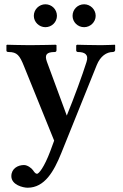

<svg xmlns="http://www.w3.org/2000/svg" viewBox="-20 -645 573 897"><path d="M432 -341C449 -383 478 -402 507 -402C513 -402 518 -406 518 -411V-434L516 -436C516 -436 477 -434 452 -434C408 -434 340 -436 340 -436L336 -433V-409C336 -406 339 -402 344 -402C375 -402 396 -391 384 -355C366 -297 326 -188 292 -105L199 -357C188 -388 196 -402 236 -402C238 -402 244 -403 244 -410V-434L240 -436C240 -436 166 -434 119 -434C78 -434 13 -436 13 -436L10 -434V-409C10 -404 14 -402 20 -402C60 -402 72 -386 92 -336L233 12L215 61C186 138 161 167 153 167C146 167 140 159 134 150C127 140 108 126 92 126C63 126 33 143 33 178C33 219 88 232 109 232C189 232 232 155 266 71ZM138 -571C138 -542 163 -518 192 -518C222 -518 246 -542 246 -571C246 -601 222 -625 192 -625C163 -625 138 -601 138 -571ZM319 -571C319 -542 343 -518 373 -518C402 -518 427 -542 427 -571C427 -601 402 -625 373 -625C343 -625 319 -601 319 -571Z"/></svg>

Font: Libertinus Serif Semibold
Style: Regular
Weight: 600
Designer: Philipp H. Poll, Khaled Hosny
Foundry: Caleb Maclennan
Version: Version 7.050;RELEASE